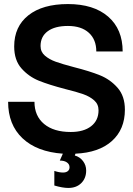

<svg xmlns="http://www.w3.org/2000/svg" viewBox="-20 -746 656 947"><path d="M585 -492H455Q455 -551 418 -584.5Q381 -618 315 -618Q251 -618 215.5 -592Q180 -566 180 -519Q180 -490 201.5 -471.5Q223 -453 255 -441.5Q287 -430 344 -415Q423 -395 473.5 -374.5Q524 -354 560 -313Q596 -272 596 -205Q596 -108 532 -50.5Q468 7 352 12L349 21Q374 28 389.5 48.5Q405 69 405 95Q405 133 381 157Q357 181 317 181Q289 181 248 169V97Q272 105 291 105Q306 105 314.5 98Q323 91 323 79Q323 64 310 55Q297 46 275 46L290 12Q162 3 91 -64Q20 -131 20 -244H150Q150 -174 197.5 -134.5Q245 -95 329 -95Q393 -95 429.5 -123.5Q466 -152 466 -202Q466 -232 444.5 -251Q423 -270 390.5 -281.5Q358 -293 301 -307Q221 -328 171.5 -348Q122 -368 86 -408.5Q50 -449 50 -517Q50 -615 120 -670.5Q190 -726 315 -726Q442 -726 513.5 -664Q585 -602 585 -492Z"/></svg>

Font: Non Bureau Medium
Style: Regular
Weight: 500
Designer: Jona Saucedo
Foundry: Non Foundry
Version: Version 1.000; ttfautohint (v1.8.4)